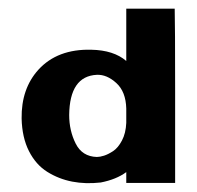

<svg xmlns="http://www.w3.org/2000/svg" viewBox="-20 -423 455 444"><path d="M140 -157Q140 -121 155 -91Q170 -61 204 -60Q211 -60 220.5 -63Q230 -66 241.5 -73.5Q253 -81 262 -98Q271 -115 272 -139Q272 -144 272 -155Q272 -166 272 -172Q271 -211 249 -231Q227 -251 204 -250Q141 -247 140 -157ZM30 -149Q29 -218 69 -262Q113 -310 191 -308Q243 -307 272 -282Q272 -376 272 -403H384Q385 -369 385 -210.5Q385 -52 385 0H272Q272 -2 272 -6.5Q272 -11 272 -15.5Q272 -20 272 -25Q249 -8 213 -1Q178 3 147 -3Q116 -9 89.5 -25.5Q63 -42 47 -73.5Q31 -105 30 -149Z"/></svg>

Font: RIT Keram
Style: Bold
Weight: 700
Designer: Sanesh MV
Version: Version 1.0